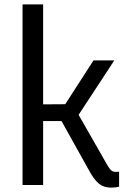

<svg xmlns="http://www.w3.org/2000/svg" viewBox="-20 -845 569 877"><path d="M177 0H83V-825H177ZM392 -57 261 -292H128V-368L278 -369L407 -569H502L325 -299V-345L469 -93Q480 -74 488 -67Q496 -60 507 -60Q511 -60 514.5 -60Q518 -60 524 -61V8Q515 10 506 11Q497 12 488 12Q454 12 433 -5Q412 -22 392 -57Z"/></svg>

Font: Yaldevi ExtraLight Medium
Style: Regular
Weight: 500
Version: Version 1.100